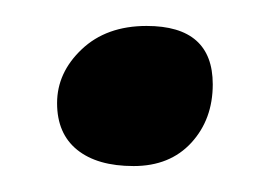

<svg xmlns="http://www.w3.org/2000/svg" viewBox="-20 -126 209 148"><path d="M93 -106Q144 -106 144 -61Q144 -34 127.5 -16Q111 2 83 2Q55 2 39.5 -10.5Q24 -23 24 -46.5Q24 -70 43 -88Q62 -106 93 -106Z"/></svg>

Font: Fresca
Style: Regular
Weight: 400
Designer: Iván Moreno
Foundry: Fontstage
Version: Version 1.001